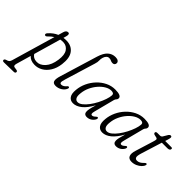

<svg xmlns="http://www.w3.org/2000/svg" viewBox="-135 -1352 2224 2224"><g transform="rotate(45 977.0 -240.5)"><path d="M91.5 -330Q74.5 -312.5 61 -321.5Q53.5 -326.5 55 -336.5Q56.5 -346.5 65.5 -356Q112 -408.5 168.5 -432.5L186.5 -494.5Q198 -534.5 228.5 -534.5Q258 -534.5 244.5 -485.5L234.5 -450Q259 -453.5 286 -453Q367.5 -450.5 410.2 -393Q453 -335.5 438.5 -223Q429 -149.5 396.2 -96.8Q363.5 -44 315.8 -16.8Q268 10.5 215 8.5Q148.5 6.5 114.5 -33.5L62 148.5Q57.5 165 59.5 177.2Q61.5 189.5 79.5 192.5L110 197Q130.5 200.5 130.5 215Q130.5 235 106 235.5L-51 239Q-76 239.5 -76 221.5Q-76 207.5 -54 200Q-29.5 194 -19.2 184.2Q-9 174.5 -3 155L154 -382Q122.5 -362.5 91.5 -330ZM209 -33.5Q265 -30.5 312.2 -82.2Q359.5 -134 373 -230.5Q386 -320.5 355.8 -365.2Q325.5 -410 273 -413Q247 -414.5 222.5 -409.5L127 -78Q140 -57.5 159.8 -46Q179.5 -34.5 209 -33.5Z M818.5 -719.5Q849 -719.5 864 -707.8Q879 -696 879 -680Q879 -664.5 870 -654.2Q861 -644 843 -644Q824 -644 810 -652Q796 -660 774.5 -660Q755.5 -660 740.5 -645Q725.5 -630 718.5 -604.5Q711.5 -581 713 -556.5Q714.5 -532 703 -496.5L589.5 -124Q575.5 -79 578.5 -63.5Q581.5 -48 600 -48Q632.5 -48 663 -86Q671.5 -96 680 -93Q694.5 -88.5 685.5 -67Q673 -35.5 638 -13.5Q603 8.5 563 8.5Q522.5 8.5 513.2 -19.8Q504 -48 524 -112L663.5 -571Q687.5 -649.5 726.5 -684.5Q765.5 -719.5 818.5 -719.5Z M1092.5 -102.5Q1084.5 -73.5 1087.8 -60.5Q1091 -47.5 1105 -47.5Q1123 -47.5 1147 -71Q1160.5 -84 1168.5 -79.5Q1181 -74 1170.5 -50.5Q1157 -25 1131 -8.2Q1105 8.5 1073.5 8.5Q1026 8.5 1026 -40.5Q1026 -57 1031 -82Q1036 -107 1053 -163.5Q1005.5 -77 953 -34.2Q900.5 8.5 847.5 8.5Q803.5 8.5 779.8 -24.8Q756 -58 763 -127Q768.5 -188.5 795.5 -246.5Q822.5 -304.5 866.2 -350.8Q910 -397 965.2 -424.2Q1020.5 -451.5 1082.5 -451.5Q1185 -451.5 1183 -406Q1182.5 -390.5 1172.2 -380.2Q1162 -370 1157.5 -354.5ZM828.5 -135Q822.5 -85.5 836.2 -62Q850 -38.5 877 -38.5Q904.5 -38.5 934.8 -62.5Q965 -86.5 994.2 -125.5Q1023.5 -164.5 1047.2 -210.2Q1071 -256 1086 -300Q1101 -344 1103 -377Q1104.5 -410 1060 -410Q1023 -410 984.5 -387.2Q946 -364.5 912.5 -325.8Q879 -287 856.2 -237.8Q833.5 -188.5 828.5 -135Z M1571.5 -102.5Q1563.5 -73.5 1566.8 -60.5Q1570 -47.5 1584 -47.5Q1602 -47.5 1626 -71Q1639.5 -84 1647.5 -79.5Q1660 -74 1649.5 -50.5Q1636 -25 1610 -8.2Q1584 8.5 1552.5 8.5Q1505 8.5 1505 -40.5Q1505 -57 1510 -82Q1515 -107 1532 -163.5Q1484.5 -77 1432 -34.2Q1379.5 8.5 1326.5 8.5Q1282.5 8.5 1258.8 -24.8Q1235 -58 1242 -127Q1247.5 -188.5 1274.5 -246.5Q1301.5 -304.5 1345.2 -350.8Q1389 -397 1444.2 -424.2Q1499.5 -451.5 1561.5 -451.5Q1664 -451.5 1662 -406Q1661.5 -390.5 1651.2 -380.2Q1641 -370 1636.5 -354.5ZM1307.5 -135Q1301.5 -85.5 1315.2 -62Q1329 -38.5 1356 -38.5Q1383.5 -38.5 1413.8 -62.5Q1444 -86.5 1473.2 -125.5Q1502.5 -164.5 1526.2 -210.2Q1550 -256 1565 -300Q1580 -344 1582 -377Q1583.5 -410 1539 -410Q1502 -410 1463.5 -387.2Q1425 -364.5 1391.5 -325.8Q1358 -287 1335.2 -237.8Q1312.5 -188.5 1307.5 -135Z M1814 -393 1775 -402Q1758 -408.5 1758 -421.5Q1758 -440 1783 -440H1825.5Q1843.5 -440 1855 -455.5L1889.5 -513.5Q1900 -529 1914.5 -529Q1931 -529 1931 -511.5Q1931 -499.5 1923.5 -474L1912.5 -438.5H2014Q2030 -438.5 2030 -424.5Q2030 -411 2019.2 -404Q2008.5 -397 1990.5 -397H1899L1818 -137Q1802 -85 1809.8 -65.2Q1817.5 -45.5 1843.5 -45.5Q1883 -45.5 1922.5 -89Q1935 -102 1944 -100.5Q1955.5 -99 1952 -82.5Q1947 -61.5 1925.5 -40.5Q1904 -19.5 1872.8 -5.5Q1841.5 8.5 1807 8.5Q1759.5 8.5 1745.5 -24.5Q1731.5 -57.5 1751 -117L1819 -337Q1828 -365 1827.5 -376.8Q1827 -388.5 1814 -393Z"/></g></svg>

Font: Fraunces 72pt S100 Light
Style: Italic
Weight: 300
Italic angle: -16°
Version: Version 1.000; ttfautohint (v1.8.3)